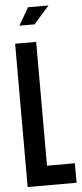

<svg xmlns="http://www.w3.org/2000/svg" viewBox="-61 -948 417 981"><g transform="rotate(-5 147.5 -457.5)"><path d="M227 -915 148 -825H70L122 -915ZM40 -735H148V-100H291V0H40Z"/></g></svg>

Font: League Gothic
Style: Regular
Weight: 400
Designer: The League of Moveable Type
Version: Version 1.560;PS 001.560;hotconv 1.0.56;makeotf.lib2.0.21325